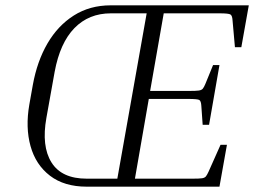

<svg xmlns="http://www.w3.org/2000/svg" viewBox="-20 -700 953 720"><path d="M103 -381Q119 -470 158 -537Q197 -604 257 -642Q317 -680 395 -680H913L885 -523H861L852 -624Q851 -641 844.5 -645.5Q838 -650 803 -650H594L543 -359H691Q715 -359 725.5 -360.5Q736 -362 740.5 -367.5Q745 -373 750 -385L779 -456H803L764 -232H740L735 -303Q734 -321 727.5 -325Q721 -329 686 -329H538L486 -30H703Q727 -30 737.5 -31.5Q748 -33 752.5 -39Q757 -45 762 -56L807 -157H831L803 0H305Q221 0 167.5 -41Q114 -82 94.5 -152Q75 -222 90 -308ZM305 -30H420L530 -650H396Q313 -650 259 -594.5Q205 -539 185 -431L154 -258Q135 -152 173 -91Q211 -30 305 -30Z"/></svg>

Font: Inria Serif Light
Style: Italic
Weight: 300
Italic angle: -10°
Designer: Black Foundry Team
Foundry: Black Foundry
Version: Version 1.000; ttfautohint (v1.8.3)